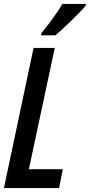

<svg xmlns="http://www.w3.org/2000/svg" viewBox="-21 -958 458 978"><path d="M-1 0 150 -714H258L126 -96H299L280 0ZM189 -788Q221 -827 248.5 -865Q276 -903 297 -938H417L416 -930Q405 -916 384.5 -895Q364 -874 340.5 -851Q317 -828 295.5 -808.5Q274 -789 261 -778H188Z"/></svg>

Font: Noto Sans ExtraCondensed SemiBold
Style: Italic
Weight: 600
Width: 2
Italic angle: -12°
Designer: Monotype Design Team
Foundry: Monotype Imaging Inc.
Version: Version 2.013; ttfautohint (v1.8.4.7-5d5b)